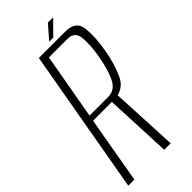

<svg xmlns="http://www.w3.org/2000/svg" viewBox="-266 -801 844 844"><g transform="rotate(-45 156.5 -378.5)"><path d="M-22 0H16L70.5 -311.5H197.5Q263 -311.5 288.5 -366.2Q314 -421 326 -492Q339 -563 333.2 -619Q327.5 -675 262 -675H97ZM201.5 0H241.5L225.5 -328.5L187 -320ZM75.5 -338.5 130 -645.5H246Q290 -645.5 294.5 -601.2Q299 -557 287.5 -491.5Q276.5 -427 255.8 -382.8Q235 -338.5 192 -338.5ZM180 -693.5H205L268 -757H235Z"/></g></svg>

Font: Anybody Condensed ExtraLight
Style: Italic
Weight: 250
Width: 3
Italic angle: -10°
Version: Version 1.113;gftools[0.9.25]